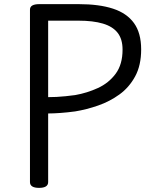

<svg xmlns="http://www.w3.org/2000/svg" viewBox="-20 -895 740 929"><path d="M169 14Q125 14 125 -14V-848Q125 -862 136.5 -868.5Q148 -875 170 -875H360Q460 -875 527 -853Q594 -831 628.5 -783Q663 -735 663 -656Q663 -579 634 -525.5Q605 -472 558 -438Q511 -404 455 -384.5Q399 -365 344 -356Q307 -351 273 -348.5Q239 -346 213 -346V-14Q213 0 202 7Q191 14 169 14ZM213 -425Q232 -425 253.5 -426Q275 -427 298 -429.5Q321 -432 344 -435Q401 -445 453.5 -469Q506 -493 539.5 -538Q573 -583 573 -655Q573 -706 549 -736.5Q525 -767 477.5 -781Q430 -795 360 -795H213Z"/></svg>

Font: Playwrite GB S
Style: Regular
Weight: 400
Designer: Veronika Burian, José Scaglione
Foundry: TypeTogether
Version: Version 1.000